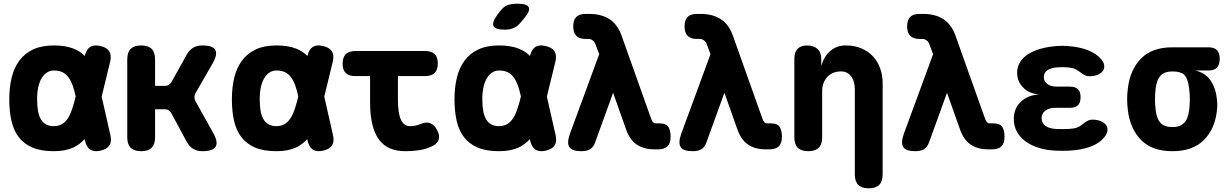

<svg xmlns="http://www.w3.org/2000/svg" viewBox="-20 -805 6640 1035"><path d="M575 -77Q583 -42 570 -21.5Q557 -1 522 7Q487 15 466.5 1.5Q446 -12 438 -47L436 -55Q411 -27 376 -10Q333 10 270 10Q200 10 154 -10Q108 -30 80.5 -66.5Q53 -103 41.5 -154.5Q30 -206 30 -270Q30 -334 43 -387Q56 -440 84.5 -478.5Q113 -517 158.5 -538.5Q204 -560 270 -560Q333 -560 376 -543Q412 -529 437 -503Q445 -538 466 -552Q486 -565 521 -557Q556 -549 569 -528.5Q582 -508 574 -473L528 -284ZM388 -285Q381 -318 372 -343Q362 -371 348 -389.5Q334 -408 315 -416.5Q296 -425 270 -425Q250 -425 233.5 -414.5Q217 -404 205 -384.5Q193 -365 186.5 -336Q180 -307 180 -270Q180 -234 185 -206.5Q190 -179 201 -161Q212 -143 229 -134Q246 -125 270 -125Q296 -125 315 -136.5Q334 -148 347.5 -170Q361 -192 371 -224Q380 -251 388 -285Z M741 10Q703 10 684.5 -8.5Q666 -27 666 -65V-485Q666 -523 684.5 -541.5Q703 -560 741 -560Q779 -560 797.5 -541.5Q816 -523 816 -485V-342H868Q881 -342 890 -347.5Q899 -353 905 -364L987 -511Q1001 -536 1021.5 -548Q1042 -560 1070 -560Q1127 -560 1140.5 -536Q1154 -512 1126 -463L1034 -303Q1028 -292 1028 -281Q1028 -270 1034 -259L1129 -89Q1157 -39 1142.5 -14.5Q1128 10 1071 10Q1042 10 1021.5 -2.5Q1001 -15 987 -40L904 -194Q898 -205 889 -210.5Q880 -216 867 -216H816V-65Q816 -27 797.5 -8.5Q779 10 741 10Z M1775 -77Q1783 -42 1770 -21.5Q1757 -1 1722 7Q1687 15 1666.5 1.5Q1646 -12 1638 -47L1636 -55Q1611 -27 1576 -10Q1533 10 1470 10Q1400 10 1354 -10Q1308 -30 1280.5 -66.5Q1253 -103 1241.5 -154.5Q1230 -206 1230 -270Q1230 -334 1243 -387Q1256 -440 1284.5 -478.5Q1313 -517 1358.5 -538.5Q1404 -560 1470 -560Q1533 -560 1576 -543Q1612 -529 1637 -503Q1645 -538 1666 -552Q1686 -565 1721 -557Q1756 -549 1769 -528.5Q1782 -508 1774 -473L1728 -284ZM1588 -285Q1581 -318 1572 -343Q1562 -371 1548 -389.5Q1534 -408 1515 -416.5Q1496 -425 1470 -425Q1450 -425 1433.5 -414.5Q1417 -404 1405 -384.5Q1393 -365 1386.5 -336Q1380 -307 1380 -270Q1380 -234 1385 -206.5Q1390 -179 1401 -161Q1412 -143 1429 -134Q1446 -125 1470 -125Q1496 -125 1515 -136.5Q1534 -148 1547.5 -170Q1561 -192 1571 -224Q1580 -251 1588 -285Z M2272 -530Q2306 -530 2323 -513.5Q2340 -497 2340 -463Q2340 -429 2323 -412Q2306 -395 2272 -395H2125V-270Q2125 -193 2141.5 -159Q2158 -125 2190 -125Q2204 -125 2218 -127.5Q2232 -130 2246 -136Q2278 -150 2299.5 -141Q2321 -132 2335 -106Q2352 -76 2345 -53.5Q2338 -31 2312 -18Q2277 -1 2240.5 4.5Q2204 10 2165 10Q2118 10 2082.5 -5Q2047 -20 2023 -52.5Q1999 -85 1987 -135Q1975 -185 1975 -254V-395H1893Q1860 -395 1843.5 -411.5Q1827 -428 1827 -461Q1827 -496 1844 -513Q1861 -530 1896 -530Z M2786 -683Q2769 -662 2748 -653.5Q2727 -645 2701 -645Q2650 -645 2640.5 -664.5Q2631 -684 2661 -725L2676 -745Q2696 -771 2718 -778Q2740 -785 2771 -785Q2822 -785 2830.5 -765.5Q2839 -746 2807 -708ZM2975 -77Q2983 -42 2970 -21.5Q2957 -1 2922 7Q2887 15 2866.5 1.5Q2846 -12 2838 -47L2836 -55Q2811 -27 2776 -10Q2733 10 2670 10Q2600 10 2554 -10Q2508 -30 2480.5 -66.5Q2453 -103 2441.5 -154.5Q2430 -206 2430 -270Q2430 -334 2443 -387Q2456 -440 2484.5 -478.5Q2513 -517 2558.5 -538.5Q2604 -560 2670 -560Q2733 -560 2776 -543Q2812 -529 2837 -503Q2845 -538 2866 -552Q2886 -565 2921 -557Q2956 -549 2969 -528.5Q2982 -508 2974 -473L2928 -284ZM2788 -285Q2781 -318 2772 -343Q2762 -371 2748 -389.5Q2734 -408 2715 -416.5Q2696 -425 2670 -425Q2650 -425 2633.5 -414.5Q2617 -404 2605 -384.5Q2593 -365 2586.5 -336Q2580 -307 2580 -270Q2580 -234 2585 -206.5Q2590 -179 2601 -161Q2612 -143 2629 -134Q2646 -125 2670 -125Q2696 -125 2715 -136.5Q2734 -148 2747.5 -170Q2761 -192 2771 -224Q2780 -251 2788 -285Z M3188 -37Q3178 -10 3160 0Q3142 10 3114 10Q3063 10 3049 -12.5Q3035 -35 3052 -83L3210 -513L3189 -569Q3184 -581 3174 -588Q3164 -595 3153 -595H3137Q3103 -595 3086.5 -612Q3070 -629 3070 -663Q3070 -697 3086.5 -713.5Q3103 -730 3137 -730H3157Q3221 -730 3265 -702Q3309 -674 3331 -612L3489 -168Q3494 -153 3500 -146.5Q3506 -140 3514 -140H3535Q3570 -140 3582.5 -121.5Q3595 -103 3595 -68Q3595 -31 3577.5 -15.5Q3560 0 3530 0H3507Q3450 0 3412 -26Q3374 -52 3354 -110L3285 -305Z M3788 -37Q3778 -10 3760 0Q3742 10 3714 10Q3663 10 3649 -12.5Q3635 -35 3652 -83L3810 -513L3789 -569Q3784 -581 3774 -588Q3764 -595 3753 -595H3737Q3703 -595 3686.5 -612Q3670 -629 3670 -663Q3670 -697 3686.5 -713.5Q3703 -730 3737 -730H3757Q3821 -730 3865 -702Q3909 -674 3931 -612L4089 -168Q4094 -153 4100 -146.5Q4106 -140 4114 -140H4135Q4170 -140 4182.5 -121.5Q4195 -103 4195 -68Q4195 -31 4177.5 -15.5Q4160 0 4130 0H4107Q4050 0 4012 -26Q3974 -52 3954 -110L3885 -305Z M4412 -315V-65Q4412 -27 4393.5 -8.5Q4375 10 4337 10Q4299 10 4280.5 -8.5Q4262 -27 4262 -65V-487Q4262 -524 4279.5 -542Q4297 -560 4331 -560Q4365 -560 4386 -542Q4407 -524 4407 -487V-450Q4423 -503 4457 -531.5Q4491 -560 4539 -560Q4587 -560 4624 -544Q4661 -528 4686.5 -500.5Q4712 -473 4725 -435.5Q4738 -398 4738 -355V135Q4738 173 4719.5 191.5Q4701 210 4663 210Q4625 210 4606.5 191.5Q4588 173 4588 135V-325Q4588 -342 4584 -359Q4580 -376 4571 -389.5Q4562 -403 4548 -411.5Q4534 -420 4513 -420Q4490 -420 4471 -412Q4452 -404 4439 -389.5Q4426 -375 4419 -356Q4412 -337 4412 -315Z M4988 -37Q4978 -10 4960 0Q4942 10 4914 10Q4863 10 4849 -12.5Q4835 -35 4852 -83L5010 -513L4989 -569Q4984 -581 4974 -588Q4964 -595 4953 -595H4937Q4903 -595 4886.5 -612Q4870 -629 4870 -663Q4870 -697 4886.5 -713.5Q4903 -730 4937 -730H4957Q5021 -730 5065 -702Q5109 -674 5131 -612L5289 -168Q5294 -153 5300 -146.5Q5306 -140 5314 -140H5335Q5370 -140 5382.5 -121.5Q5395 -103 5395 -68Q5395 -31 5377.5 -15.5Q5360 0 5330 0H5307Q5250 0 5212 -26Q5174 -52 5154 -110L5085 -305Z M5917 -485Q5931 -468 5932.5 -451.5Q5934 -435 5925 -422.5Q5916 -410 5897.5 -402Q5879 -394 5852 -394Q5840 -394 5830.5 -398.5Q5821 -403 5812.5 -409Q5804 -415 5795 -421.5Q5786 -428 5775 -433Q5767 -437 5756.5 -439Q5746 -441 5733 -442Q5720 -443 5707 -443Q5694 -443 5681 -442Q5647 -440 5627 -427Q5607 -414 5607 -389Q5607 -366 5626 -352Q5645 -338 5677 -338H5748Q5777 -338 5791 -324Q5805 -310 5805 -281Q5805 -252 5791 -238Q5777 -224 5748 -224H5671Q5636 -224 5615.5 -209Q5595 -194 5595 -168Q5595 -141 5615.5 -126.5Q5636 -112 5671 -110Q5689 -109 5707 -109Q5725 -109 5743 -110Q5758 -111 5770 -113Q5782 -115 5792 -120Q5803 -125 5811.5 -132Q5820 -139 5828.5 -145Q5837 -151 5846.5 -155.5Q5856 -160 5868 -160Q5895 -160 5914 -152Q5933 -144 5942 -131.5Q5951 -119 5950 -102.5Q5949 -86 5935 -68Q5908 -33 5858.5 -14.5Q5809 4 5743 7Q5725 8 5707 8Q5689 8 5671 7Q5621 5 5579.5 -8Q5538 -21 5508 -43Q5478 -65 5461.5 -95.5Q5445 -126 5445 -164Q5445 -221 5484 -257.5Q5523 -294 5586 -296Q5531 -298 5497 -331.5Q5463 -365 5463 -413Q5463 -445 5479 -470.5Q5495 -496 5523.5 -514Q5552 -532 5592.5 -543Q5633 -554 5681 -557Q5694 -558 5707 -558Q5720 -558 5733 -557Q5796 -553 5843 -535Q5890 -517 5917 -485Z M6493 -425H6423Q6477 -413 6505.5 -371.5Q6534 -330 6540 -270Q6542 -255 6542 -240Q6542 -225 6540 -210Q6530 -111 6470 -50.5Q6410 10 6300 10Q6190 10 6131 -50.5Q6072 -111 6060 -210Q6056 -240 6056 -270Q6056 -300 6060 -330Q6072 -429 6131 -489.5Q6190 -550 6300 -550H6493Q6525 -550 6540 -535Q6555 -520 6555 -488Q6555 -456 6540 -440.5Q6525 -425 6493 -425ZM6300 -120Q6322 -120 6337.5 -126Q6353 -132 6364 -143.5Q6375 -155 6381 -171.5Q6387 -188 6390 -210Q6394 -240 6394 -270Q6394 -300 6390 -330Q6383 -384 6363.5 -402Q6344 -420 6300 -420Q6257 -420 6236 -397Q6215 -374 6210 -330Q6206 -300 6206 -270Q6206 -240 6210 -210Q6215 -166 6235.5 -143Q6256 -120 6300 -120Z"/></svg>

Font: Maple Mono NL ExtraBold
Style: Regular
Weight: 800
Monospace: yes
Designer: subframe7536
Version: Version 7.000